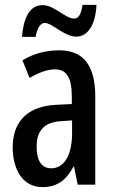

<svg xmlns="http://www.w3.org/2000/svg" viewBox="-20 -756 470 786"><path d="M70 -605H126C132 -642 146 -662 163 -662C194 -662 243 -606 292 -606C338 -606 371 -652 375 -736H318C312 -702 304 -680 284 -680C246 -680 204 -735 154 -735C94 -735 75 -668 70 -605ZM223 -550C167 -550 116 -536 72 -509L101 -437C141 -460 175 -472 205 -472C254 -472 274 -436 274 -361V-330L211 -327C97 -322 32 -262 32 -153C32 -68 69 10 154 10C213 10 251 -18 281 -74H283L298 0H370V-362C370 -483 325 -550 223 -550ZM230 -260 275 -263V-209C275 -121 242 -67 190 -67C152 -67 130 -95 130 -156C130 -222 162 -256 230 -260Z"/></svg>

Font: Noto Sans Lao ExtraCondensed Medium
Style: Regular
Weight: 500
Width: 2
Designer: Monotype Design Team
Foundry: Monotype Imaging Inc.
Version: Version 2.003